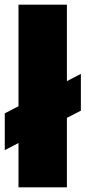

<svg xmlns="http://www.w3.org/2000/svg" viewBox="-24 -805 367 825"><path d="M-3.5 -160V-318L55.5 -348.5V-785H263.5V-456.5L323.5 -487.5V-329.5L263.5 -298.5V0H55.5V-190.5Z"/></svg>

Font: Anybody Black
Style: Regular
Weight: 900
Designer: Tyler Finck
Foundry: Etcetera Type Company
Version: Version 1.010; ttfautohint (v1.8.3) -l 8 -r 50 -G 200 -x 14 